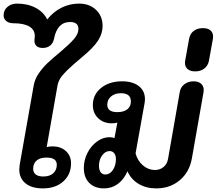

<svg xmlns="http://www.w3.org/2000/svg" viewBox="-35 -1035 1202 1065"><path d="M72 -95Q72 -102 74 -120L152 -561Q158 -596 180 -628Q202 -660 228.5 -685Q255 -710 302 -749Q348 -788 374 -817Q400 -846 400 -875Q400 -894 388 -903.5Q376 -913 354 -913Q318 -913 295.5 -889Q273 -865 265 -821Q260 -796 243.5 -782.5Q227 -769 202 -769Q180 -769 168 -779.5Q156 -790 156 -809L158 -836Q158 -870 127.5 -888Q97 -906 40 -906Q15 -906 0 -918Q-15 -930 -15 -950Q-15 -978 6 -996.5Q27 -1015 59 -1015Q118 -1015 162 -992Q206 -969 227 -927Q261 -970 306.5 -992.5Q352 -1015 404 -1015Q461 -1015 497.5 -980.5Q534 -946 534 -891Q534 -848 508 -808.5Q482 -769 420 -718Q365 -672 338 -645.5Q311 -619 299.5 -600.5Q288 -582 284 -561L224 -219Q235 -223 257 -223Q302 -223 330.5 -197Q359 -171 359 -129Q359 -67 316 -28.5Q273 10 203 10Q140 10 106 -18.5Q72 -47 72 -95ZM280 -121Q280 -161 223 -161Q187 -161 168 -144.5Q149 -128 149 -99Q149 -79 163 -67.5Q177 -56 205 -56Q241 -56 260.5 -74Q280 -92 280 -121Z M430 -103Q430 -147 450 -186.5Q470 -226 503 -250Q536 -274 573 -274Q588 -274 600 -269L616 -355Q604 -351 585 -351Q539 -351 509.5 -379.5Q480 -408 480 -452Q480 -510 525.5 -547Q571 -584 642 -584Q701 -584 735 -557.5Q769 -531 769 -485Q769 -475 767 -463L717 -184Q728 -143 758 -117.5Q788 -92 824 -92Q852 -92 872 -108.5Q892 -125 897 -153L962 -524Q966 -551 987.5 -567.5Q1009 -584 1039 -584Q1065 -584 1080 -571Q1095 -558 1095 -535Q1095 -528 1094 -524L1030 -160Q1017 -82 963 -36Q909 10 832 10Q776 10 734 -15Q692 -40 672 -85Q652 -39 618.5 -14.5Q585 10 542 10Q490 10 460 -20.5Q430 -51 430 -103ZM691 -472Q691 -518 636 -518Q602 -518 581 -500Q560 -482 560 -454Q560 -413 616 -413Q651 -413 671 -428.5Q691 -444 691 -472ZM608 -152Q608 -173 598.5 -185Q589 -197 573 -197Q549 -197 531.5 -173Q514 -149 514 -115Q514 -92 523.5 -79.5Q533 -67 550 -67Q574 -67 591 -92Q608 -117 608 -152Z M991 -686Q991 -694 992 -698L1014 -820Q1019 -848 1039.5 -863.5Q1060 -879 1090 -879Q1118 -879 1132.5 -866.5Q1147 -854 1147 -832Q1147 -824 1146 -820L1124 -698Q1119 -671 1098.5 -655Q1078 -639 1048 -639Q1021 -639 1006 -651.5Q991 -664 991 -686Z"/></svg>

Font: Kodchasan
Style: Bold Italic
Weight: 700
Italic angle: -10°
Version: Version 1.000; ttfautohint (v1.6)